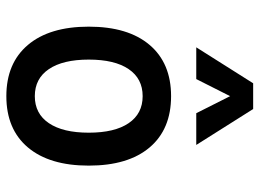

<svg xmlns="http://www.w3.org/2000/svg" viewBox="-130 -706 845 626"><g transform="rotate(90 293.0 -392.5)"><path d="M293 9.8Q185.5 9.8 126 -60.5Q66.4 -130.9 66.4 -258.8Q66.4 -387.2 126 -457.3Q185.5 -527.3 293 -527.3Q400.9 -527.3 460.2 -457.3Q519.5 -387.2 519.5 -258.8Q519.5 -130.9 460.2 -60.5Q400.9 9.8 293 9.8ZM293 -83Q350.1 -83 381.1 -128.9Q412.1 -174.8 412.1 -258.8Q412.1 -343.3 381.1 -388.9Q350.1 -434.6 293 -434.6Q235.8 -434.6 204.8 -388.9Q173.8 -343.3 173.8 -258.8Q173.8 -174.8 204.8 -128.9Q235.8 -83 293 -83ZM133.8 -609.4 251 -794.9H335L452.1 -609.4H348.6L288.1 -729.5H297.9L237.3 -609.4Z"/></g></svg>

Font: Cascadia Mono
Style: Regular
Weight: 400
Monospace: yes
Designer: Aaron Bell
Foundry: Saja Typeworks
Version: Version 2102.003